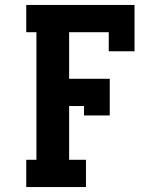

<svg xmlns="http://www.w3.org/2000/svg" viewBox="-20 -755 640 775"><path d="M86 0V-110H127V-625H86V-735H523V-548H419V-625H259V-437H423V-289H319V-327H259V-110H327V0Z"/></svg>

Font: Iosevka HT Extrabold Extended
Style: Regular
Weight: 800
Width: 7
Monospace: yes
Designer: Belleve Invis
Foundry: Belleve Invis
Version: Version 32.3.0; ttfautohint (v1.8.4)